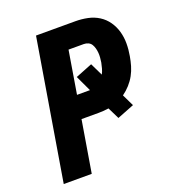

<svg xmlns="http://www.w3.org/2000/svg" viewBox="-133 -841 866 947"><g transform="rotate(-20 300.0 -367.5)"><path d="M40 0 162 -735H369Q401 -735 432.5 -728.5Q464 -722 490 -705.5Q516 -689 533.5 -664Q551 -639 559.5 -609Q568 -579 568 -546.5Q568 -514 562 -481Q558 -457 551 -433Q544 -409 532 -387Q520 -365 502.5 -345.5Q485 -326 464 -311L494 -249L405 -214L375 -275Q362 -273 348.5 -272Q335 -271 322 -271H232L187 0ZM252 -391H320L281 -474L369 -509L401 -443Q408 -456 412 -470.5Q416 -485 419 -500Q421 -513 422 -525.5Q423 -538 422 -550Q421 -562 418 -573.5Q415 -585 409 -595Q403 -605 392 -610Q381 -615 369 -615H289Z"/></g></svg>

Font: Iosevka SS04 Hv Ex Obl
Style: Regular
Weight: 900
Width: 7
Italic angle: -9°
Monospace: yes
Designer: Belleve Invis
Foundry: Belleve Invis
Version: Version 19.0.0; ttfautohint (v1.8.4)